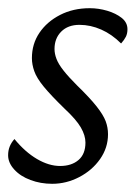

<svg xmlns="http://www.w3.org/2000/svg" viewBox="-21 -445 337 473"><path d="M107.4 7.8Q79.1 7.8 54.2 -1.5Q29.3 -10.7 14.2 -27.3Q-1 -43.9 -1 -62.5Q-1 -74.2 2.9 -84Q6.8 -93.8 14.6 -102.5Q41 -70.3 70.3 -53.2Q99.6 -36.1 127 -36.1Q155.3 -36.1 172.4 -50.8Q189.5 -65.4 189.5 -93.8Q189.5 -111.3 178.2 -130.9Q167 -150.4 137.7 -177.7Q104.5 -210 86.9 -231.4Q69.3 -252.9 63.5 -269.5Q57.6 -286.1 57.6 -301.8Q57.6 -336.9 76.2 -364.3Q94.7 -391.6 127 -408.2Q159.2 -424.8 200.2 -424.8Q221.7 -424.8 243.2 -418.5Q264.6 -412.1 278.8 -400.9Q293 -389.6 293 -373Q293 -362.3 289.1 -354.5Q285.2 -346.7 277.3 -337.9Q254.9 -360.4 228.5 -372.1Q202.1 -383.8 174.8 -383.8Q146.5 -383.8 129.9 -367.2Q113.3 -350.6 113.3 -324.2Q113.3 -312.5 118.2 -299.8Q123 -287.1 135.3 -271.5Q147.5 -255.9 168 -235.4Q200.2 -204.1 216.8 -183.1Q233.4 -162.1 239.3 -146.5Q245.1 -130.9 245.1 -114.3Q245.1 -81.1 225.6 -53.2Q206.1 -25.4 174.3 -8.8Q142.6 7.8 107.4 7.8Z"/></svg>

Font: Crimson Pro Light
Style: Italic
Weight: 300
Italic angle: -12°
Designer: Jacques Le Bailly
Foundry: Baron von Fonthausen
Version: Version 1.003